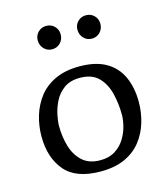

<svg xmlns="http://www.w3.org/2000/svg" viewBox="-103 -750 735 841"><g transform="rotate(-15 264.5 -330.0)"><path d="M490 -243Q490 -195 476.5 -150Q463 -105 435 -69Q407 -33 361.5 -12Q316 9 251 9Q139 9 89 -50.5Q39 -110 39 -206Q39 -254 52.5 -299Q66 -344 94 -380.5Q122 -417 168 -438.5Q214 -460 278 -460Q353 -460 399.5 -432.5Q446 -405 468 -356Q490 -307 490 -243ZM404 -206Q404 -257 392.5 -304Q381 -351 351.5 -381Q322 -411 267 -411Q223 -411 195 -390.5Q167 -370 152 -340Q137 -310 131 -280Q125 -250 125 -230Q125 -181 138 -137.5Q151 -94 181 -66.5Q211 -39 262 -39Q302 -39 329.5 -56.5Q357 -74 373.5 -101Q390 -128 397 -156.5Q404 -185 404 -206ZM364 -563Q342 -563 327 -578.5Q312 -594 312 -617Q312 -639 327 -654Q342 -669 364 -669Q386 -669 401 -654Q416 -639 416 -617Q416 -594 401 -578.5Q386 -563 364 -563ZM184 -563Q162 -563 147 -578.5Q132 -594 132 -617Q132 -639 147 -654Q162 -669 184 -669Q206 -669 221 -654Q236 -639 236 -617Q236 -594 221 -578.5Q206 -563 184 -563Z"/></g></svg>

Font: Average
Style: Regular
Weight: 400
Designer: Eduardo Tunni
Foundry: Eduardo Rodriguez Tunni
Version: Version 1.003; ttfautohint (v1.8.4.7-5d5b)